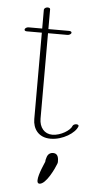

<svg xmlns="http://www.w3.org/2000/svg" viewBox="-54 -580 413 817"><g transform="rotate(5 152.5 -171.0)"><path d="M162.8 108.9C162.8 109.9 137 164.1 137 189.9C137 198.2 139.4 203.6 146.2 203.6C175 203.6 208.7 129.9 214.6 113.3C215.6 110.4 216.6 107.9 216.6 105C216.6 104.6 216.6 104.1 216.6 103.6C216.6 92.2 216.1 68.4 193.6 68.4C172.1 68.4 167.7 86.4 166.3 90.8C164.3 96.7 162.8 103 162.8 108.9ZM26.4 -443.8C26.4 -439.9 30.3 -437.5 36.1 -437.5H100.6V-68.4C100.6 -28.8 123.5 8.8 176.3 8.8H177.2C228.5 8.8 281.2 -25.4 290.5 -53.7C290.5 -54.2 291 -55.2 291 -55.7C291 -59.6 286.6 -62 280.8 -62C273.9 -62 266.6 -58.1 265.1 -53.2C258.8 -34.7 218.8 -8.8 183.1 -8.8H182.1C148.9 -8.8 127 -35.2 127 -72.8V-437.5H210C216.8 -437.5 224.1 -441.4 226.1 -446.3C228 -451.2 223.1 -455.1 216.3 -455.1H127V-540C127 -543.9 122.6 -546.4 116.7 -546.4H113.8C106.4 -545.4 100.6 -540 100.6 -535.6V-455.1H42.5C35.6 -455.1 26.4 -450.7 26.4 -443.8Z"/></g></svg>

Font: WireWyrm
Style: Light
Weight: 200
Version: Version 001.000